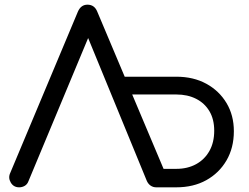

<svg xmlns="http://www.w3.org/2000/svg" viewBox="-20 -801 1066 821"><path d="M650 0 638 -79H734Q782 -79 818.5 -99Q855 -119 875.5 -155.5Q896 -192 896 -242Q896 -291 875.5 -325.5Q855 -360 818.5 -378.5Q782 -397 734 -397H507L475 -473H734Q807 -473 862 -443Q917 -413 948.5 -360.5Q980 -308 980 -240Q980 -169 948.5 -115Q917 -61 862 -30.5Q807 0 734 0ZM62 0Q38 0 26 -20.5Q14 -41 24 -62L313 -751Q326 -781 354 -781Q384 -781 396 -751L687 -61Q696 -39 684.5 -19.5Q673 0 648 0Q635 0 624.5 -7Q614 -14 608 -27L341 -677H373L102 -27Q97 -13 86 -6.5Q75 0 62 0Z"/></svg>

Font: Comfortaa Medium
Style: Regular
Weight: 500
Designer: Johan Aakerlund
Foundry: Johan Aakerlund
Version: Version 3.104; ttfautohint (v1.8.1.43-b0c9)